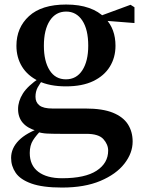

<svg xmlns="http://www.w3.org/2000/svg" viewBox="-20 -572 636 851"><path d="M254.8 259.3Q168.7 259.3 119.2 241.5Q69.8 223.8 49.5 193.9Q29.2 164.1 29.2 128Q29.2 85.1 63.1 50.6Q96.9 16.2 165.3 -7.2L168.4 -0.8Q140.7 27 126.3 49.7Q111.9 72.4 111.9 106.1Q111.9 160.8 149.7 189.4Q187.5 218 255.1 218Q357.2 218 408.3 184.5Q459.4 151 459.4 95.5Q459.4 68.3 438.4 44.8Q417.4 21.2 362.8 21.2H247.7Q209.6 21.2 186.6 19.9Q163.7 18.5 142.4 11.6V8.1Q60.1 -15.7 60.1 -88.6Q60.1 -123.2 81.3 -157.2Q102.5 -191.1 156.2 -227.3V-236.3L175.8 -226.5Q156.3 -202.1 146.8 -184.1Q137.3 -166 137.3 -143Q137.3 -118.4 154.9 -104.7Q172.6 -91 212.8 -91H359.1Q434.5 -91 480.2 -72.5Q525.8 -54 546.9 -21.1Q567.9 11.8 567.9 55.3Q567.9 106.6 531.4 153.4Q495 200.2 425 229.8Q355 259.3 254.8 259.3ZM272.3 -189.2Q200.3 -189.2 151.3 -212.6Q102.4 -236.1 77.6 -276.7Q52.8 -317.3 52.8 -369.1Q52.8 -449.4 108.6 -500.6Q164.5 -551.9 273.1 -551.9Q331.8 -551.9 374.7 -536.6Q417.6 -521.4 443.6 -494L447.7 -489.8Q491.9 -443.3 491.9 -369.1Q491.9 -317.3 466.9 -276.7Q442 -236.1 393.4 -212.6Q344.8 -189.2 272.3 -189.2ZM272.1 -220.4Q319.1 -220.4 345.1 -260.8Q371.1 -301.2 371.1 -369.4Q371.1 -441.2 344.8 -481Q318.4 -520.7 273.3 -520.7Q227 -520.7 200.8 -480.5Q174.5 -440.2 174.5 -369.1Q174.5 -300.9 199.9 -260.6Q225.3 -220.4 272.1 -220.4ZM410.2 -482.9V-498.4H416.2L558.6 -550.8L576 -539.8V-469.9Z"/></svg>

Font: Noto Serif SC
Style: Regular
Weight: 200
Designer: Ryoko NISHIZUKA 西塚涼子 (kana & ideographs); Frank Grießhammer (Latin, Greek & Cyrillic); Wenlong ZHANG 张文龙 (bopomofo); San
Foundry: Adobe
Version: Version 2.001;hotconv 1.1.0;makeotfexe 2.6.0